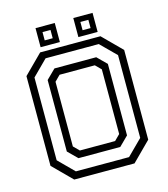

<svg xmlns="http://www.w3.org/2000/svg" viewBox="-121 -926 895 1021"><g transform="rotate(-15 326.5 -415.5)"><path d="M160.5 0 57.5 -103V-597L160.5 -700H492.5L595.5 -597V-103L492.5 0ZM229.5 -141.5H423.5L454 -172V-528L423.5 -558.5H229.5L199 -528V-172ZM180.2 -39.8H473L556.8 -123.2V-578.8L473 -662.2H180.2L96.8 -578.8V-123.2ZM211.8 -104 161 -154.2V-547.8L211.8 -598H441.8L492.5 -547.8V-154.2L441.8 -104ZM378 -726V-831H484V-726ZM170 -726V-831H276V-726ZM200.5 -755.5H244.5V-801H200.5ZM409 -755.5H453V-801H409Z"/></g></svg>

Font: Tourney Thin
Style: Regular
Weight: 100
Designer: Tyler Finck
Foundry: Etcetera Type Co
Version: Version 1.015